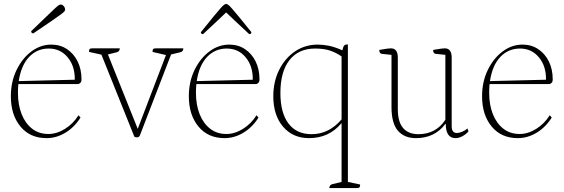

<svg xmlns="http://www.w3.org/2000/svg" viewBox="-20 -688 2856 973"><path d="M216 12Q132 12 83.5 -47Q35 -106 35 -200Q35 -274 64 -333.5Q93 -393 139.5 -427.5Q186 -462 240 -462Q285 -462 319.5 -439Q354 -416 373.5 -376.5Q393 -337 393 -286Q393 -272 386 -267Q379 -262 377 -262H73Q71 -241 71 -217Q71 -157 89.5 -110Q108 -63 142.5 -36Q177 -9 225 -9Q268 -9 309.5 -35Q351 -61 378 -104L388 -92Q357 -43 311.5 -15.5Q266 12 216 12ZM227 -442Q168 -442 127.5 -399.5Q87 -357 75 -277L359 -284Q360 -353 323 -397.5Q286 -442 227 -442ZM149 -519Q138 -519 138 -530Q189 -579 217.5 -606.5Q246 -634 259.5 -646.5Q273 -659 278.5 -662Q284 -665 288 -665Q296 -665 303 -657Q310 -649 310 -639Q310 -635 306.5 -630.5Q303 -626 288.5 -615Q274 -604 241 -581.5Q208 -559 149 -519Z M674 8Q670 8 666.5 7Q663 6 661 5L494 -411L431 -425Q431 -436 434.5 -439.5Q438 -443 448 -443H587Q587 -427 571 -423L527 -412L678 -35L821 -409L753 -425Q753 -436 756.5 -439.5Q760 -443 770 -443H909Q909 -426 893 -423L847 -412L689 -2Q685 8 674 8Z M1118 12Q1034 12 985.5 -47Q937 -106 937 -200Q937 -274 966 -333.5Q995 -393 1041.5 -427.5Q1088 -462 1142 -462Q1187 -462 1221.5 -439Q1256 -416 1275.5 -376.5Q1295 -337 1295 -286Q1295 -272 1288 -267Q1281 -262 1279 -262H975Q973 -241 973 -217Q973 -157 991.5 -110Q1010 -63 1044.5 -36Q1079 -9 1127 -9Q1170 -9 1211.5 -35Q1253 -61 1280 -104L1290 -92Q1259 -43 1213.5 -15.5Q1168 12 1118 12ZM1129 -442Q1070 -442 1029.5 -399.5Q989 -357 977 -277L1261 -284Q1262 -353 1225 -397.5Q1188 -442 1129 -442ZM1126 -668Q1130 -668 1136 -664Q1142 -660 1154 -646.5Q1166 -633 1190 -604Q1214 -575 1254 -525Q1254 -515 1243 -515Q1196 -559 1168 -585Q1140 -611 1126 -625Q1112 -611 1084 -585Q1056 -559 1009 -515Q998 -515 998 -525Q1038 -575 1062 -604Q1086 -633 1098 -646.5Q1110 -660 1116 -664Q1122 -668 1126 -668Z M1649 265Q1649 249 1665 245L1711 234V-63H1710Q1647 12 1546 12Q1464 12 1414.5 -46Q1365 -104 1365 -200Q1365 -274 1394.5 -333.5Q1424 -393 1475 -427.5Q1526 -462 1590 -462Q1617 -462 1647 -456Q1677 -450 1715 -433L1719 -447Q1721 -455 1726 -459Q1731 -463 1743 -463V234L1805 247Q1805 257 1802 261Q1799 265 1788 265ZM1559 -8Q1647 -8 1711 -83V-402Q1684 -421 1653 -431.5Q1622 -442 1577 -442Q1493 -442 1447 -383.5Q1401 -325 1401 -217Q1401 -116 1442 -62Q1483 -8 1559 -8Z M2088 12Q2029 12 1996.5 -25.5Q1964 -63 1964 -146V-410L1916 -415Q1902 -416 1902 -435Q1931 -440 1942.5 -441.5Q1954 -443 1961 -443Q1996 -443 1996 -396V-135Q1996 -70 2023 -39Q2050 -8 2100 -8Q2189 -8 2237 -81V-410L2189 -415Q2175 -416 2175 -435Q2204 -440 2215.5 -441.5Q2227 -443 2234 -443Q2269 -443 2269 -396V-49Q2269 -14 2295 -14Q2307 -14 2322.5 -20.5Q2338 -27 2349 -37L2354 -22Q2341 -7 2323 2.5Q2305 12 2289 12Q2239 12 2239 -60H2237Q2183 12 2088 12Z M2604 12Q2520 12 2471.5 -47Q2423 -106 2423 -200Q2423 -274 2452 -333.5Q2481 -393 2527.5 -427.5Q2574 -462 2628 -462Q2673 -462 2707.5 -439Q2742 -416 2761.5 -376.5Q2781 -337 2781 -286Q2781 -272 2774 -267Q2767 -262 2765 -262H2461Q2459 -241 2459 -217Q2459 -157 2477.5 -110Q2496 -63 2530.5 -36Q2565 -9 2613 -9Q2656 -9 2697.5 -35Q2739 -61 2766 -104L2776 -92Q2745 -43 2699.5 -15.5Q2654 12 2604 12ZM2615 -442Q2556 -442 2515.5 -399.5Q2475 -357 2463 -277L2747 -284Q2748 -353 2711 -397.5Q2674 -442 2615 -442Z"/></svg>

Font: Petrona Thin
Style: Regular
Weight: 100
Designer: Ringo R. Seeber
Foundry: Ringo R. Seeber
Version: Version 2.001; ttfautohint (v1.8.3)